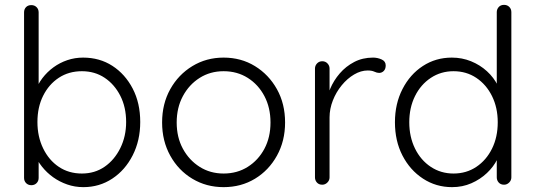

<svg xmlns="http://www.w3.org/2000/svg" viewBox="-20 -760 2202 790"><path d="M322 -523Q390 -523 442.5 -489Q495 -455 526 -395.5Q557 -336 557 -258Q557 -182 526 -121Q495 -60 442 -25Q389 10 323 10Q288 10 256.5 -1Q225 -12 199 -30.5Q173 -49 153 -74Q133 -99 121 -128L139 -141V-28Q139 -15 130.5 -6.5Q122 2 109 2Q96 2 87.5 -6.5Q79 -15 79 -28V-709Q79 -722 87 -730.5Q95 -739 109 -739Q122 -739 130.5 -730.5Q139 -722 139 -709V-374L125 -382Q135 -413 154.5 -438.5Q174 -464 200 -483Q226 -502 257 -512.5Q288 -523 322 -523ZM317 -467Q263 -467 222 -440Q181 -413 157.5 -366Q134 -319 134 -258Q134 -198 157.5 -149.5Q181 -101 222 -73.5Q263 -46 317 -46Q370 -46 410.5 -74Q451 -102 475 -150.5Q499 -199 499 -258Q499 -319 475 -366Q451 -413 410.5 -440Q370 -467 317 -467Z M1153 -256Q1153 -180 1119.5 -119.5Q1086 -59 1029 -24.5Q972 10 900 10Q829 10 771.5 -24.5Q714 -59 680.5 -119.5Q647 -180 647 -256Q647 -333 680.5 -393Q714 -453 771.5 -488Q829 -523 900 -523Q972 -523 1029 -488Q1086 -453 1119.5 -393Q1153 -333 1153 -256ZM1093 -256Q1093 -317 1068 -364.5Q1043 -412 999.5 -439.5Q956 -467 900 -467Q845 -467 801.5 -439.5Q758 -412 732.5 -364.5Q707 -317 707 -256Q707 -195 732.5 -148Q758 -101 801.5 -73.5Q845 -46 900 -46Q956 -46 999.5 -73.5Q1043 -101 1068 -148Q1093 -195 1093 -256Z M1306 0Q1292 0 1284 -9Q1276 -18 1276 -30V-478Q1276 -490 1284.5 -499Q1293 -508 1306 -508Q1319 -508 1327.5 -499Q1336 -490 1336 -478V-328L1321 -325Q1324 -360 1338.5 -394.5Q1353 -429 1378 -458Q1403 -487 1437.5 -505Q1472 -523 1515 -523Q1533 -523 1550 -515.5Q1567 -508 1567 -491Q1567 -476 1559 -468Q1551 -460 1540 -460Q1531 -460 1520.5 -465Q1510 -470 1493 -470Q1465 -470 1437 -453.5Q1409 -437 1386 -409Q1363 -381 1349.5 -346.5Q1336 -312 1336 -277V-30Q1336 -18 1327 -9Q1318 0 1306 0Z M2054 -740Q2067 -740 2075.5 -731.5Q2084 -723 2084 -710V-30Q2084 -18 2075 -9Q2066 0 2054 0Q2040 0 2032 -9Q2024 -18 2024 -30V-149L2041 -163Q2041 -135 2026 -104.5Q2011 -74 1983.5 -48Q1956 -22 1919.5 -6Q1883 10 1840 10Q1774 10 1720.5 -25Q1667 -60 1636 -120Q1605 -180 1605 -257Q1605 -333 1636 -393.5Q1667 -454 1720 -488.5Q1773 -523 1839 -523Q1881 -523 1918 -508Q1955 -493 1983.5 -467Q2012 -441 2028.5 -407.5Q2045 -374 2045 -338L2024 -353V-710Q2024 -722 2032 -731Q2040 -740 2054 -740ZM1846 -46Q1899 -46 1940 -73.5Q1981 -101 2004.5 -148.5Q2028 -196 2028 -257Q2028 -317 2004.5 -364.5Q1981 -412 1940 -439.5Q1899 -467 1846 -467Q1794 -467 1752.5 -439.5Q1711 -412 1687.5 -364.5Q1664 -317 1664 -257Q1664 -197 1687.5 -149Q1711 -101 1752.5 -73.5Q1794 -46 1846 -46Z"/></svg>

Font: Quicksand Light
Style: Regular
Weight: 400
Version: Version 3.004